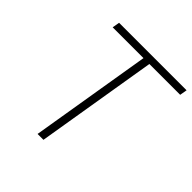

<svg xmlns="http://www.w3.org/2000/svg" viewBox="-191 -876 1025 1025"><g transform="rotate(45 321.0 -363.5)"><path d="M125 -686.1 132.1 -727.3H641.7L634.6 -686.1H402L288.4 0H244L357.6 -686.1Z"/></g></svg>

Font: Inter Extra Light  BETA
Style: Italic
Weight: 200
Italic angle: 9.39999°
Designer: Rasmus Andersson
Foundry: rsms
Version: Version 3.011;git-f93a4a705